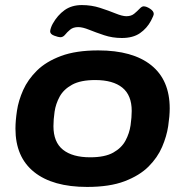

<svg xmlns="http://www.w3.org/2000/svg" viewBox="-20 -730 731 758"><path d="M324 8Q188 8 114.5 -51Q41 -110 41 -222Q41 -253 47 -293Q53 -333 71.5 -374.5Q90 -416 126 -451.5Q162 -487 221 -509Q280 -531 368 -531Q504 -531 577 -472.5Q650 -414 650 -302Q650 -272 644 -232Q638 -192 620 -150Q602 -108 566.5 -72.5Q531 -37 472 -14.5Q413 8 324 8ZM336 -109Q394 -109 427 -127.5Q460 -146 475.5 -175Q491 -204 495.5 -235.5Q500 -267 500 -292Q500 -354 463 -384Q426 -414 356 -414Q298 -414 264.5 -395.5Q231 -377 215.5 -348.5Q200 -320 195.5 -289Q191 -258 191 -232Q191 -169 228.5 -139Q266 -109 336 -109ZM218 -583Q211 -583 194.5 -589Q178 -595 178 -606Q178 -611 181 -620Q184 -629 188 -636Q207 -670 235 -690Q263 -710 303 -710Q341 -710 375 -699Q409 -688 436 -677Q463 -666 479 -666Q498 -666 510 -676Q522 -686 531 -695.5Q540 -705 547 -705Q558 -705 572.5 -695.5Q587 -686 587 -675Q587 -669 576 -648Q560 -618 532.5 -599Q505 -580 461 -580Q424 -580 391 -591Q358 -602 332 -612.5Q306 -623 289 -623Q269 -623 257 -613Q245 -603 237 -593Q229 -583 218 -583Z"/></svg>

Font: Asap Expanded Expanded Regular
Style: Bold Italic
Weight: 700
Width: 7
Italic angle: -6°
Designer: Pablo Cosgaya
Foundry: Omnibus-Type
Version: Version 3.001; ttfautohint (v1.8.4.7-5d5b)